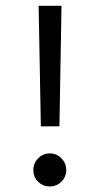

<svg xmlns="http://www.w3.org/2000/svg" viewBox="-20 -653 349 672"><path d="M96.7 -58.1Q96.7 -82 113.8 -99.1Q130.9 -116.2 154.3 -116.2Q177.7 -116.2 194.8 -99.1Q211.9 -82 211.9 -58.1Q211.9 -34.2 195.1 -17.3Q178.2 -0.5 154.3 -0.5Q129.9 -0.5 113.3 -17.1Q96.7 -33.7 96.7 -58.1ZM115.2 -632.8H195.3L188 -210.9H123Z"/></svg>

Font: Shabnam Light FD-WOL
Style: Light-FD-WOL
Weight: 300
Foundry: DejaVu fonts team - Redesigned by Saber Rastikerdar - Based on Vazir font
Version: Version 5.0.0